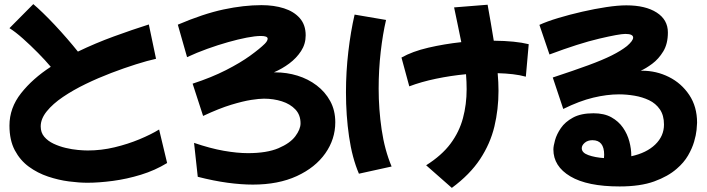

<svg xmlns="http://www.w3.org/2000/svg" viewBox="-20 -845 3437 934"><path d="M405 44Q365 44 315 37.5Q265 31 214 14Q163 -3 120.5 -34Q78 -65 52 -114Q26 -163 26 -234Q26 -320 82.5 -391.5Q139 -463 227 -520Q201 -551 165 -587.5Q129 -624 92 -657Q55 -690 26 -708L142 -825Q161 -809 188.5 -782.5Q216 -756 246.5 -723.5Q277 -691 306 -657.5Q335 -624 359 -594Q444 -635 534.5 -668Q625 -701 704 -726L739 -559Q698 -550 641 -532Q584 -514 521 -490Q458 -466 397 -436.5Q336 -407 286.5 -373.5Q237 -340 207.5 -303.5Q178 -267 178 -230Q178 -200 195.5 -179.5Q213 -159 240.5 -146Q268 -133 299.5 -125.5Q331 -118 359.5 -115.5Q388 -113 407 -113Q473 -113 537.5 -128.5Q602 -144 658.5 -167.5Q715 -191 754 -215L793 -52Q734 -16 665.5 5Q597 26 529 35Q461 44 405 44Z M1210 53Q1154 53 1087 44Q1020 35 942 15L924 -150Q1003 -123 1068.5 -111.5Q1134 -100 1186 -100Q1278 -100 1334.5 -124Q1391 -148 1416.5 -182Q1442 -216 1442 -245Q1442 -286 1417 -312.5Q1392 -339 1351.5 -352Q1311 -365 1264 -365Q1241 -365 1202 -359Q1163 -353 1105 -335.5Q1047 -318 968 -281L917 -438Q1009 -468 1079.5 -504Q1150 -540 1197.5 -574.5Q1245 -609 1268 -632Q1282 -646 1282 -657Q1282 -670 1249 -670Q1222 -670 1180.5 -662Q1139 -654 1089.5 -640Q1040 -626 988.5 -607.5Q937 -589 890 -567L845 -725Q969 -778 1067.5 -799Q1166 -820 1252 -820Q1313 -820 1361.5 -804.5Q1410 -789 1438.5 -756.5Q1467 -724 1467 -673Q1467 -631 1444.5 -596.5Q1422 -562 1387 -536Q1352 -510 1312 -493H1319Q1375 -493 1427 -477Q1479 -461 1520.5 -429.5Q1562 -398 1586.5 -353Q1611 -308 1611 -250Q1611 -168 1562.5 -99Q1514 -30 1424 11.5Q1334 53 1210 53Z M1971 -425 1933 -565Q1986 -595 2063.5 -613Q2141 -631 2224 -640Q2216 -681 2207 -723Q2198 -765 2189 -809L2352 -822Q2360 -778 2367.5 -734Q2375 -690 2382 -647Q2488 -646 2552 -630L2538 -472Q2509 -480 2474.5 -484Q2440 -488 2401 -489Q2405 -444 2405 -403Q2405 -313 2385 -229.5Q2365 -146 2315.5 -71Q2266 4 2178 69L2053 -41Q2129 -89 2171.5 -146Q2214 -203 2232 -270Q2250 -337 2250 -411Q2250 -446 2247 -484Q2173 -477 2101 -462Q2029 -447 1971 -425ZM1726 0Q1693 -77 1678 -180.5Q1663 -284 1663 -396Q1663 -496 1674.5 -594Q1686 -692 1705 -774L1858 -748Q1842 -680 1832 -593Q1822 -506 1822 -414Q1822 -314 1836.5 -215Q1851 -116 1885 -35Z M2994 62Q2837 62 2754.5 13Q2672 -36 2672 -118Q2672 -134 2680 -163Q2688 -192 2708.5 -222Q2729 -252 2767.5 -273Q2806 -294 2867 -294Q2919 -294 2954 -274.5Q2989 -255 3010.5 -224Q3032 -193 3041.5 -157Q3051 -121 3051 -88V-85Q3125 -101 3167.5 -142Q3210 -183 3210 -239Q3210 -284 3190 -313Q3170 -342 3137.5 -357.5Q3105 -373 3066.5 -379.5Q3028 -386 2991 -386Q2933 -386 2866 -370Q2799 -354 2720 -315L2669 -468Q2772 -502 2841.5 -527.5Q2911 -553 2956 -575.5Q3001 -598 3030 -621Q3060 -647 3060 -662Q3060 -680 3022 -680Q2993 -680 2895 -657Q2797 -634 2653 -580L2604 -724Q2641 -741 2696 -757.5Q2751 -774 2812 -788Q2873 -802 2929.5 -810.5Q2986 -819 3027 -819Q3120 -819 3174.5 -784Q3229 -749 3229 -687Q3229 -632 3206.5 -595Q3184 -558 3153 -535Q3122 -512 3097 -501Q3100 -501 3103 -501Q3173 -501 3234 -470.5Q3295 -440 3333 -383Q3371 -326 3371 -248Q3371 -238 3368.5 -213Q3366 -188 3356.5 -155.5Q3347 -123 3327 -88.5Q3307 -54 3272 -24Q3230 13 3162.5 37.5Q3095 62 2994 62ZM2810 -124Q2810 -102 2842 -90.5Q2874 -79 2918 -76Q2919 -84 2919 -92Q2919 -163 2862 -163Q2839 -163 2824.5 -150.5Q2810 -138 2810 -124Z"/></svg>

Font: Mochiy Pop P One
Style: Regular
Weight: 400
Designer: FONTDASU
Foundry: FONTDASU / Google Inc. / Adobe
Version: Version 2.000